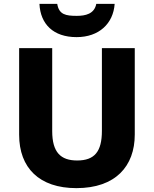

<svg xmlns="http://www.w3.org/2000/svg" viewBox="-20 -963 796 993"><path d="M573 -943H478C468 -891 422 -881 377 -881C321 -881 285 -887 276 -943H184C189 -838 256 -771 376 -771C492 -771 566 -841 573 -943ZM677 -267V-714H507V-286C507 -179 469 -133 379 -133C294 -133 250 -175 250 -285V-714H79V-266C79 -95 183 10 375 10C578 10 677 -104 677 -267Z"/></svg>

Font: Noto Sans Bengali UI ExtraBold
Style: Regular
Weight: 800
Designer: Jelle Bosma - Monotype Design Team
Foundry: Monotype Imaging Inc.
Version: Version 2.003